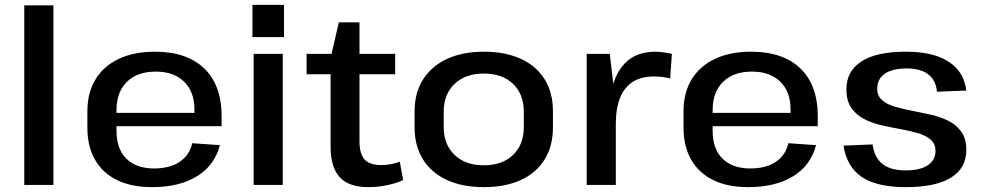

<svg xmlns="http://www.w3.org/2000/svg" viewBox="-20 -762 4051 791"><path d="M200 -740V0H80V-740Z M606 9Q522 9 462.5 -20Q403 -49 371.5 -104Q340 -159 340 -236V-304Q340 -380 373.5 -435Q407 -490 469.5 -519.5Q532 -549 618 -549Q750 -549 821.5 -480Q893 -411 893 -283V-242H437V-297H799L781 -276V-311Q781 -384 738.5 -425.5Q696 -467 622 -467Q546 -467 503 -425Q460 -383 460 -309V-223Q460 -148 501 -108Q542 -68 615 -68Q680 -68 720.5 -95.5Q761 -123 772 -172L886 -164Q864 -80 791 -35.5Q718 9 606 9Z M1145 -540V0H1025V-540ZM1150 -742V-609H1020V-742Z M1499 9Q1417 9 1379.5 -32Q1342 -73 1342 -158V-523L1376 -670H1461V-181Q1461 -128 1482 -105Q1503 -82 1551 -82Q1570 -82 1589.5 -85.5Q1609 -89 1627 -96L1641 -20Q1622 -11 1598 -4.5Q1574 2 1549 5.5Q1524 9 1499 9ZM1243 -540H1608V-456H1243Z M1973 9Q1885 9 1821 -20.5Q1757 -50 1722.5 -105.5Q1688 -161 1688 -237V-303Q1688 -379 1722.5 -434Q1757 -489 1821 -519Q1885 -549 1973 -549Q2062 -549 2126 -519.5Q2190 -490 2224 -435Q2258 -380 2258 -303V-237Q2258 -161 2224 -105.5Q2190 -50 2126 -20.5Q2062 9 1973 9ZM1973 -81Q2049 -81 2093.5 -123.5Q2138 -166 2138 -239V-301Q2138 -374 2093.5 -416.5Q2049 -459 1973 -459Q1898 -459 1853 -416.5Q1808 -374 1808 -301V-239Q1808 -167 1852.5 -124Q1897 -81 1973 -81Z M2397 -540H2492L2517 -331V0H2397ZM2489 -280Q2489 -413 2537.5 -481Q2586 -549 2679 -549Q2696 -549 2713.5 -546.5Q2731 -544 2748 -540L2741 -439Q2709 -447 2673 -447Q2596 -447 2556.5 -397.5Q2517 -348 2517 -250Z M3062 9Q2978 9 2918.5 -20Q2859 -49 2827.5 -104Q2796 -159 2796 -236V-304Q2796 -380 2829.5 -435Q2863 -490 2925.5 -519.5Q2988 -549 3074 -549Q3206 -549 3277.5 -480Q3349 -411 3349 -283V-242H2893V-297H3255L3237 -276V-311Q3237 -384 3194.5 -425.5Q3152 -467 3078 -467Q3002 -467 2959 -425Q2916 -383 2916 -309V-223Q2916 -148 2957 -108Q2998 -68 3071 -68Q3136 -68 3176.5 -95.5Q3217 -123 3228 -172L3342 -164Q3320 -80 3247 -35.5Q3174 9 3062 9Z M3712 9Q3593 9 3531 -32.5Q3469 -74 3455 -162L3575 -167Q3582 -113 3615.5 -86.5Q3649 -60 3711 -60Q3770 -60 3802 -81Q3834 -102 3834 -140Q3834 -170 3814 -187Q3794 -204 3761.5 -213.5Q3729 -223 3690 -230Q3651 -237 3611.5 -246Q3572 -255 3539.5 -272Q3507 -289 3487 -318Q3467 -347 3467 -394Q3467 -469 3529 -509Q3591 -549 3711 -549Q3787 -549 3839.5 -531Q3892 -513 3923 -478Q3954 -443 3961 -389L3840 -384Q3836 -431 3804.5 -455.5Q3773 -480 3715 -480Q3657 -480 3625.5 -458.5Q3594 -437 3594 -397Q3594 -367 3614 -349.5Q3634 -332 3666.5 -322.5Q3699 -313 3738 -305.5Q3777 -298 3816.5 -289Q3856 -280 3888.5 -263.5Q3921 -247 3941 -218.5Q3961 -190 3961 -144Q3961 -69 3897.5 -30Q3834 9 3712 9Z"/></svg>

Font: Pathway Extreme 72pt SemiBold
Style: Regular
Weight: 600
Designer: Eduardo Rodriguez Tunni
Foundry: Eduardo Rodriguez Tunni
Version: Version 1.001;gftools[0.9.26]